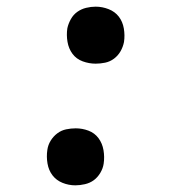

<svg xmlns="http://www.w3.org/2000/svg" viewBox="-20 -548 540 576"><path d="M206 8Q186 8 167.5 0.5Q149 -7 137.5 -22Q126 -37 122.5 -57.5Q119 -78 122 -98Q124 -113 132 -126Q140 -139 152 -148Q164 -157 178.5 -160Q193 -163 207 -163Q227 -163 245.5 -156Q264 -149 275.5 -133.5Q287 -118 290.5 -97.5Q294 -77 291 -57Q289 -43 281 -29.5Q273 -16 261.5 -7.5Q250 1 235 4.5Q220 8 206 8ZM267 -357Q247 -357 228 -364Q209 -371 197.5 -386.5Q186 -402 182.5 -422.5Q179 -443 182 -463Q185 -477 192.5 -490.5Q200 -504 212 -512.5Q224 -521 238.5 -524.5Q253 -528 267 -528Q287 -528 306 -520.5Q325 -513 336.5 -498Q348 -483 351.5 -462.5Q355 -442 352 -422Q349 -407 341.5 -394Q334 -381 322 -372Q310 -363 295.5 -360Q281 -357 267 -357Z"/></svg>

Font: Iosevka Term Curly Md Obl
Style: Regular
Weight: 500
Italic angle: -9°
Designer: Belleve Invis
Foundry: Belleve Invis
Version: Version 32.3.0